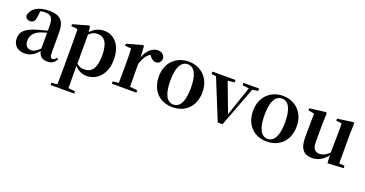

<svg xmlns="http://www.w3.org/2000/svg" viewBox="-38 -1270 4265 2246"><g transform="rotate(20 2094.5 -146.5)"><path d="M466 15C522 15 558 -5 582 -53L565 -67C547 -41 535 -34 520 -34C498 -34 486 -48 486 -95V-356C486 -494 428 -552 295 -552C154 -552 72 -496 59 -406C67 -376 89 -360 120 -360C154 -360 182 -382 186 -439L195 -512C215 -516 232 -518 250 -518C327 -518 355 -488 355 -381V-327L245 -298C93 -255 43 -204 43 -118C43 -34 103 16 187 16C263 16 304 -16 358 -74C371 -18 405 15 466 15ZM355 -104C306 -57 277 -45 250 -45C201 -45 169 -75 169 -136C169 -203 206 -248 277 -277C297 -284 325 -293 355 -301Z M960 16C1092 16 1197 -93 1197 -271C1197 -449 1103 -552 981 -552C916 -552 856 -528 810 -474L802 -541L789 -550L595 -495V-471L674 -464C676 -415 677 -375 677 -309V14L675 224L602 231V259H896V231L812 222L810 13V-55C854 -5 905 16 960 16ZM812 -445C851 -483 883 -491 918 -491C1001 -491 1052 -429 1052 -270C1052 -104 993 -47 912 -47C873 -47 843 -55 812 -82Z M1342 0H1576V-30L1483 -39L1481 -235V-323C1504 -398 1534 -443 1578 -473L1586 -464C1611 -432 1633 -412 1666 -412C1711 -412 1731 -442 1733 -485C1723 -534 1686 -552 1642 -552C1580 -552 1513 -498 1481 -403L1473 -542L1460 -550L1264 -495V-471L1342 -464C1345 -415 1346 -377 1346 -310V-235C1346 -180 1345 -95 1344 -37L1271 -30V0Z M2029 16C2187 16 2301 -90 2301 -270C2301 -449 2177 -552 2029 -552C1882 -552 1758 -448 1758 -270C1758 -92 1870 16 2029 16ZM2029 -17C1948 -17 1901 -100 1901 -268C1901 -437 1948 -518 2029 -518C2110 -518 2157 -437 2157 -268C2157 -100 2110 -17 2029 -17Z M2714 -506 2795 -497 2670 -130 2532 -497 2615 -506V-536H2328V-506L2386 -499L2590 3H2649L2838 -496L2909 -506V-536H2714Z M3202 16C3360 16 3474 -90 3474 -270C3474 -449 3350 -552 3202 -552C3055 -552 2931 -448 2931 -270C2931 -92 3043 16 3202 16ZM3202 -17C3121 -17 3074 -100 3074 -268C3074 -437 3121 -518 3202 -518C3283 -518 3330 -437 3330 -268C3330 -100 3283 -17 3202 -17Z M3959 12 4157 1V-28L4089 -35V-389L4093 -535L4082 -545L3885 -517V-493L3957 -482L3953 -120C3918 -83 3877 -60 3833 -60C3778 -60 3746 -89 3746 -178V-389L3751 -535L3739 -545L3539 -520V-494L3613 -481L3610 -188C3609 -37 3668 16 3767 16C3844 16 3906 -25 3954 -86Z"/></g></svg>

Font: Noto Serif KR
Style: Bold
Weight: 700
Designer: Ryoko NISHIZUKA 西塚涼子 (kana & ideographs); Frank Grießhammer (Latin, Greek & Cyrillic); Wenlong ZHANG 张文龙 (bopomofo); San
Foundry: Adobe
Version: Version 2.001;hotconv 1.1.0;makeotfexe 2.6.0